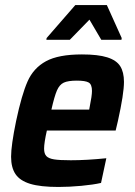

<svg xmlns="http://www.w3.org/2000/svg" viewBox="-20 -734 534 762"><path d="M24 -112Q24 -157 44 -254Q66 -358 89.5 -411Q113 -464 162.5 -491Q212 -518 305 -518Q369 -518 405.5 -506.5Q442 -495 457 -471.5Q472 -448 472 -409Q472 -362 448 -254L439 -216H166Q155 -167 155 -144Q155 -124 164 -114.5Q173 -105 194.5 -101.5Q216 -98 261 -98Q324 -98 402 -106L381 -8Q351 -1 303 3.5Q255 8 212 8Q140 8 99.5 -4.5Q59 -17 41.5 -43Q24 -69 24 -112ZM334 -299 336 -310Q345 -354 345 -373Q345 -399 332 -406.5Q319 -414 285 -414Q250 -414 233 -406Q216 -398 206 -375Q196 -352 184 -299ZM164 -576 165 -583 279 -714H404L463 -583L462 -576H382L335 -656L257 -576Z"/></svg>

Font: Saira Semi Condensed SemiBold
Style: Italic
Weight: 600
Width: 4
Italic angle: -12°
Designer: Hector Gatti with collaboration of the Omnibus-Type team
Foundry: Omnibus-Type
Version: Version 1.001; ttfautohint (v1.8)